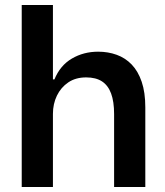

<svg xmlns="http://www.w3.org/2000/svg" viewBox="-20 -749 660 769"><path d="M67 0V-729H192V-431H198Q221 -487 268 -514.5Q315 -542 373 -542Q413 -542 447.5 -529.5Q482 -517 507.5 -490.5Q533 -464 547.5 -421.5Q562 -379 562 -319V0H437V-292Q437 -342 425 -374.5Q413 -407 388.5 -423Q364 -439 325 -439Q283 -439 253.5 -419Q224 -399 208 -366Q192 -333 192 -293V0Z"/></svg>

Font: Mona Sans ExtraLight SemiBold
Style: Regular
Weight: 600
Version: Version 2.000